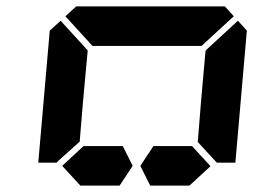

<svg xmlns="http://www.w3.org/2000/svg" viewBox="-20 -1020 856 602"><path d="M162 -515 158 -510H100L136 -924L170 -955L255 -862L240 -698L231 -590L230 -576ZM582 -562 640 -499 574 -438H546H510H451L420 -500L461 -562H520H557ZM726 -955 754 -924 718 -510H660L656 -514L600 -575L601 -586L610 -698L624 -856L625 -862ZM185 -969 219 -1000H390H514H685L713 -969L612 -876H587H503H379H295H276H270ZM365 -562 396 -500 355 -438H296H259H232L175 -500L242 -562H269H306Z"/></svg>

Font: DSEG14 Classic
Style: Bold Italic
Weight: 700
Italic angle: -5°
Designer: Keshikan(Twitter:@keshinomi_88pro)
Version: Version 0.46